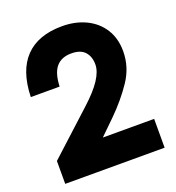

<svg xmlns="http://www.w3.org/2000/svg" viewBox="-140 -891 919 1002"><g transform="rotate(-20 320.0 -389.5)"><path d="M51 0V-127L287 -343Q351 -401 381.5 -447.5Q412 -494 412 -532Q412 -576 388 -602.5Q364 -629 313 -629Q258 -629 229 -595Q200 -561 197 -487H37Q41 -632 112 -705.5Q183 -779 316 -779Q390 -779 448 -751Q506 -723 539 -671Q572 -619 572 -548Q572 -460 522 -385.5Q472 -311 401 -241L318 -160H603V0Z"/></g></svg>

Font: Open Sauce One Black
Style: Regular
Weight: 900
Designer: Alfredo Marco Pradil
Foundry: Creative Sauce Fz LLC
Version: Version 1.477